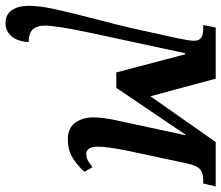

<svg xmlns="http://www.w3.org/2000/svg" viewBox="-74 -502 816 709"><g transform="rotate(90 334.5 -148.0)"><path d="M2 154Q2 116 12.5 66.5Q23 17 47 -77Q74 -179 84 -224L123 -401Q131 -441 131 -455Q131 -475 119.5 -482.5Q108 -490 87 -490H73L82 -536H271L336 -295L505 -536H669L658 -490H644Q620 -490 606 -478.5Q592 -467 584 -430L536 -205Q522 -133 522 -100Q522 -80 529 -69Q536 -58 549 -58Q561 -58 571 -63Q581 -68 598 -81L615 -51Q590 -24 562 -7Q534 10 495 10Q454 10 434 -17Q414 -44 414 -83Q414 -123 427 -179L480 -425H478L305 -169H248L181 -423H177L102 -75Q75 53 75 96Q75 123 88.5 138.5Q102 154 136 155Q133 197 114 218.5Q95 240 66 240Q34 240 18 216.5Q2 193 2 154Z"/></g></svg>

Font: Noto Serif CondSemiBold
Style: Italic
Weight: 600
Width: 3
Italic angle: -12°
Designer: Monotype Design Team
Foundry: Monotype Imaging Inc.
Version: Version 1.001